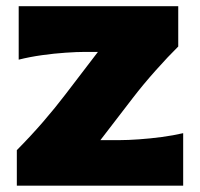

<svg xmlns="http://www.w3.org/2000/svg" viewBox="-20 -587 631 607"><path d="M33.2 0V-112.3Q77.6 -157.2 116.5 -202.1Q155.3 -247.1 186.5 -288.1L289.6 -422.9H249Q223.1 -422.9 187.3 -420.4Q151.4 -418 112.8 -412.6Q74.2 -407.2 39.1 -398.4V-567.4H543.5V-439.9Q512.2 -409.2 472.2 -364.3Q432.1 -319.3 399.9 -277.3L297.4 -144H358.4Q384.3 -144 419.2 -146.5Q454.1 -148.9 491 -153.8Q527.8 -158.7 559.1 -166V0Z"/></svg>

Font: Pinar-FD ExtraBold
Style: Regular
Weight: 800
Designer: Amin Abedi
Version: Version 3.000